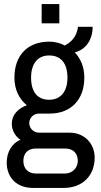

<svg xmlns="http://www.w3.org/2000/svg" viewBox="-20 -743 496 945"><path d="M272 -628V-723H185V-628ZM436 -611H364C359 -578 346 -544 299 -519C277 -531 250 -538 223 -538C116 -538 51 -471 51 -361C51 -302 74 -256 112 -225C68 -209 38 -177 38 -134C38 -103 54 -72 81 -55C39 -39 13 6 13 57C13 126 57 182 143 182H292C392 182 446 116 446 33C446 -34 398 -90 322 -90H172C146 -90 124 -111 124 -137C124 -163 145 -184 172 -184H227C329 -185 395 -252 395 -361C395 -413 377 -455 348 -485C403 -499 436 -548 436 -611ZM222 -470C280 -470 312 -431 312 -361C312 -294 280 -252 222 -252C164 -252 133 -291 133 -361C133 -428 164 -470 222 -470ZM156 -12H301C343 -12 363 15 363 49C363 83 336 111 301 111H156C115 111 95 83 95 49C95 15 114 -12 156 -12Z"/></svg>

Font: Archivo Narrow
Style: Regular
Weight: 400
Designer: Hector Gatti
Foundry: Omnibus-Type
Version: Version 1.003;PS 001.003;hotconv 1.0.70;makeotf.lib2.5.58329